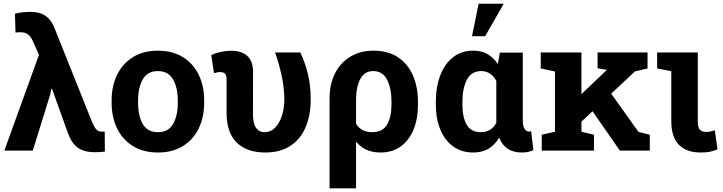

<svg xmlns="http://www.w3.org/2000/svg" viewBox="-20 -811 3893 1034"><path d="M491.2 8.8Q431.6 8.8 397.5 -16.8Q363.3 -42.5 344.2 -98.6L259.8 -333.5H256.8L251 -304.2L156.7 0H3.4L189.9 -515.6L155.3 -592.8Q135.7 -637.2 92.3 -637.2Q83.5 -637.2 77.1 -637Q70.8 -636.7 63.5 -635.7L60.5 -737.3Q75.2 -741.7 98.9 -744.4Q122.6 -747.1 142.6 -747.1Q193.4 -747.1 224.1 -726.3Q254.9 -705.6 271.5 -665L476.1 -153.3Q486.3 -128.4 497.8 -115.2Q509.3 -102.1 527.3 -102.1Q532.7 -102.1 536.4 -102.1Q540 -102.1 543.9 -102.5L544.9 5.4Q534.2 6.8 521 7.8Q507.8 8.8 491.2 8.8Z M831.1 10.3Q752.4 10.3 696.5 -23.9Q640.6 -58.1 610.8 -118.9Q581.1 -179.7 581.1 -258.8V-269Q581.1 -347.7 610.8 -408.4Q640.6 -469.2 696.5 -503.7Q752.4 -538.1 830.1 -538.1Q908.2 -538.1 964.1 -503.9Q1020 -469.7 1049.8 -408.9Q1079.6 -348.1 1079.6 -269V-258.8Q1079.6 -179.7 1049.8 -118.9Q1020 -58.1 964.4 -23.9Q908.7 10.3 831.1 10.3ZM831.1 -99.1Q886.2 -99.1 911.9 -143.1Q937.5 -187 937.5 -258.8V-269Q937.5 -339.4 911.6 -383.8Q885.7 -428.2 830.1 -428.2Q774.4 -428.2 749 -383.8Q723.6 -339.4 723.6 -269V-258.8Q723.6 -186.5 749 -142.8Q774.4 -99.1 831.1 -99.1Z M1408.2 10.3Q1310.1 10.3 1255.1 -43Q1200.2 -96.2 1200.2 -204.6V-383.3Q1200.2 -405.3 1191.7 -414.1Q1183.1 -422.9 1165 -422.9Q1157.2 -422.9 1148.2 -420.9Q1139.2 -418.9 1132.3 -417.5L1117.7 -514.2Q1136.2 -523.9 1166.3 -530.8Q1196.3 -537.6 1226.1 -537.6Q1281.7 -537.6 1312.3 -509.3Q1342.8 -481 1342.8 -423.3L1342.3 -197.3Q1342.3 -145.5 1359.1 -122.3Q1376 -99.1 1405.3 -99.1Q1437 -99.1 1460.7 -122.6Q1484.4 -146 1497.8 -186.3Q1511.2 -226.6 1511.2 -276.4Q1510.7 -338.4 1497.3 -401.4Q1483.9 -464.4 1461.4 -528.3H1597.2Q1622.1 -477.5 1637.7 -414.3Q1653.3 -351.1 1653.3 -276.4Q1653.3 -191.4 1626.2 -126.7Q1599.1 -62 1544.4 -25.9Q1489.7 10.3 1408.2 10.3Z M1754.9 203.1V-281.7Q1754.9 -358.4 1784.2 -416Q1813.5 -473.6 1866.7 -505.9Q1919.9 -538.1 1991.7 -538.1Q2068.8 -538.1 2122.1 -503.4Q2175.3 -468.8 2203.1 -406Q2231 -343.3 2231 -259.8V-249.5Q2231 -171.4 2207 -113Q2183.1 -54.7 2137.9 -22.2Q2092.8 10.3 2029.3 10.3Q1985.8 10.3 1953.4 -4.6Q1920.9 -19.5 1897.5 -47.9V203.1ZM1984.4 -99.1Q2040 -99.1 2064.2 -139.6Q2088.4 -180.2 2088.4 -249.5V-259.8Q2088.4 -336.4 2064.5 -382.3Q2040.5 -428.2 1989.3 -428.2Q1942.9 -428.2 1920.2 -385.3Q1897.5 -342.3 1897.5 -272.9V-145Q1924.3 -99.1 1984.4 -99.1Z M2528.3 10.3Q2465.8 10.3 2420.7 -22.2Q2375.5 -54.7 2351.3 -113Q2327.1 -171.4 2327.1 -249.5V-259.8Q2327.1 -343.3 2351.3 -405.8Q2375.5 -468.3 2420.4 -503.2Q2465.3 -538.1 2528.3 -538.1Q2573.7 -538.1 2606 -519.3Q2638.2 -500.5 2661.1 -465.8L2671.9 -527.8H2795.4V-168.5Q2795.4 -131.8 2804.7 -117.2Q2814 -102.5 2830.1 -102.5Q2836.4 -102.5 2840.3 -104.5L2852.5 -2.4Q2836.4 4.9 2821.5 7.6Q2806.6 10.3 2790.5 10.3Q2699.2 10.3 2668.5 -69.8Q2645 -30.8 2611.1 -10.3Q2577.1 10.3 2528.3 10.3ZM2569.8 -99.1Q2624.5 -99.1 2652.8 -148.4V-375.5Q2624 -428.2 2571.8 -428.2Q2518.6 -428.2 2494.4 -381.6Q2470.2 -335 2470.2 -259.8V-249.5Q2470.2 -179.7 2493.4 -139.4Q2516.6 -99.1 2569.8 -99.1ZM2522 -616.2 2557.6 -791H2692.9L2592.8 -616.2Z M2897.5 0V-85.4L2968.8 -101.6V-425.8L2892.1 -442.4V-528.3H3111.3V-304.2L3246.6 -433.1L3248 -434.6L3198.2 -443.4V-528.3H3467.3V-442.4L3399.4 -426.3L3271.5 -306.6L3418.5 -100.6L3479.5 -85.4V0H3318.4L3170.9 -211.9L3111.3 -155.8V-101.6L3178.7 -85.4V0Z M3753.4 10.3Q3676.8 10.3 3636 -31.5Q3595.2 -73.2 3595.2 -158.7V-427.7L3519 -442.4V-528.3H3737.8V-156.7Q3737.8 -125 3748.5 -112.8Q3759.3 -100.6 3782.2 -100.6Q3796.4 -100.6 3804.7 -102.3Q3813 -104 3829.6 -109.4L3844.2 -6.8Q3821.3 2.9 3800.8 6.6Q3780.3 10.3 3753.4 10.3Z"/></svg>

Font: Roboto Slab
Style: Bold
Weight: 700
Designer: Google
Version: Version 2.000; ttfautohint (v1.8.1.43-b0c9)